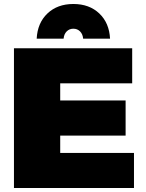

<svg xmlns="http://www.w3.org/2000/svg" viewBox="-20 -943 730 963"><path d="M299 -749H164Q168 -828 218 -875.5Q268 -923 348 -923Q428 -923 478 -875.5Q528 -828 532 -749H397Q395 -772 381.5 -785.5Q368 -799 348 -799Q328 -799 314.5 -785.5Q301 -772 299 -749ZM50 -701H643V-525H282V-439H610V-263H282V-176H652V0H50Z"/></svg>

Font: MontserratBlack
Style: Regular
Weight: 900
Designer: Julieta Ulanovsky
Foundry: Julieta Ulanovsky
Version: Version 4.000